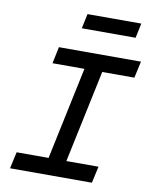

<svg xmlns="http://www.w3.org/2000/svg" viewBox="-92 -909 773 977"><g transform="rotate(10 295.0 -420.5)"><path d="M28 0 47 -86H212L313 -564H148L166 -650H590L571 -564H405L304 -86H470L451 0ZM264 -765 280 -841H558L542 -765Z"/></g></svg>

Font: Sometype Mono Medium
Style: Italic
Weight: 500
Italic angle: -12°
Monospace: yes
Designer: Ryoichi Tsunekawa
Foundry: Dharma Type
Version: Version 1.000; ttfautohint (v1.8.3)